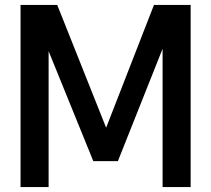

<svg xmlns="http://www.w3.org/2000/svg" viewBox="-20 -760 858 780"><path d="M63.5 0V-740H212.5L419 -221.5H403.5L605.5 -740H754.5V0H640.5V-623.5H665L459 -105.5H359L148.5 -623.5H177.5V0Z"/></svg>

Font: Encode Sans SC Condensed SemiBold
Style: Regular
Weight: 600
Width: 3
Designer: Multiple Designers
Foundry: Impallari Type
Version: Version 3.002